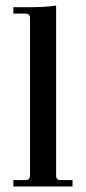

<svg xmlns="http://www.w3.org/2000/svg" viewBox="-20 -671 310 691"><path d="M28 0V-23H72Q88 -23 88 -39V-606Q88 -622 72 -622H28V-645H76Q146 -645 182 -651V-39Q182 -23 198 -23H241V0Z"/></svg>

Font: Arapey
Style: Regular
Weight: 400
Designer: Eduardo Rodriguez Tunni
Foundry: Eduardo Rodriguez Tunni
Version: Version 4.000